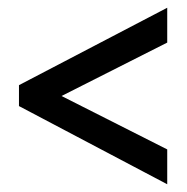

<svg xmlns="http://www.w3.org/2000/svg" viewBox="-20 -604 483 496"><path d="M412 -128 29 -330V-384L412 -584V-494L139 -356L412 -218Z"/></svg>

Font: Noto Sans Khmer UI ExtraCondensed Medium
Style: Regular
Weight: 500
Width: 2
Designer: Danh Hong and the Monotype Design Team
Foundry: Monotype Imaging Inc.
Version: Version 2.002; ttfautohint (v1.8.4.7-5d5b)